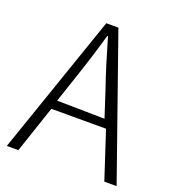

<svg xmlns="http://www.w3.org/2000/svg" viewBox="-135 -837 867 954"><g transform="rotate(20 299.0 -360.5)"><path d="M8 10H69L153 -239H442L524 11H589L328 -732H264ZM166 -287 211 -421C240 -507 265 -585 290 -674H294C320 -584 344 -505 374 -418L418 -283Z"/></g></svg>

Font: GenEiGothic-pro-Light
Style: Regular
Weight: 300
Designer: Ryoko NISHIZUKA (kana & ideographs); Paul D. Hunt (Latin, Greek & Cyrillic); Wenlong ZHANG (bopomofo); Sandoll Communica
Foundry: Adobe Systems Incorporated; o_tamon
Version: Version 1.000.140830